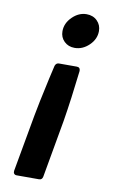

<svg xmlns="http://www.w3.org/2000/svg" viewBox="-88 -621 532 871"><g transform="rotate(10 178.0 -185.5)"><path d="M144 -478Q144 -515 173.5 -544Q203 -573 239 -573Q269 -573 288 -554Q307 -535 307 -507Q307 -470 277.5 -441.5Q248 -413 211 -413Q182 -413 163 -431.5Q144 -450 144 -478ZM53 202Q45 202 41 197Q37 192 38 184L85 -78Q94 -129 122 -256Q133 -303 136 -317Q141 -331 154 -331H236Q252 -331 252 -314Q237 -182 220 -78L173 187Q170 202 156 202Z"/></g></svg>

Font: Open Sauce Two
Style: Bold Italic
Weight: 700
Italic angle: -10°
Designer: Alfredo Marco Pradil
Foundry: Creative Sauce Fz LLC
Version: Version 1.477